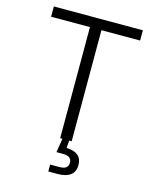

<svg xmlns="http://www.w3.org/2000/svg" viewBox="-134 -818 899 1112"><g transform="rotate(15 315.0 -262.0)"><path d="M48.3 -666V-727.5H582V-666H350.1V0H281.2V-666ZM264.6 204.1V162.6H318.8Q346.7 162.6 359.6 152.8Q372.6 143.1 372.6 123Q372.6 103 359.6 93.3Q346.7 83.5 317.9 83.5H281.2L297.9 -18.6H335.4V0L331.5 44.9Q377.4 46.4 400.6 65.9Q423.8 85.4 423.8 123Q423.8 163.6 397.2 183.8Q370.6 204.1 319.3 204.1Z"/></g></svg>

Font: Inter 17pt Light
Style: Regular
Weight: 300
Version: Version 4.001;git-66647c0bb